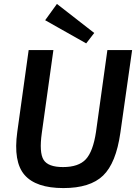

<svg xmlns="http://www.w3.org/2000/svg" viewBox="-20 -945 708 978"><path d="M460 -777 419 -724 210 -842 270 -925ZM653 -690 593 -268Q571 -114 505 -50.5Q439 13 303 13Q163 13 105 -54Q47 -121 68 -273L126 -690H252L193 -268Q179 -168 202 -131Q225 -94 301 -94Q380 -94 417 -133.5Q454 -173 469 -273L527 -690Z"/></svg>

Font: Exo 2.0 Semi Bold
Style: Italic
Weight: 600
Italic angle: -8°
Designer: Natanael Gama
Version: Version 1.001;PS 001.001;hotconv 1.0.70;makeotf.lib2.5.58329